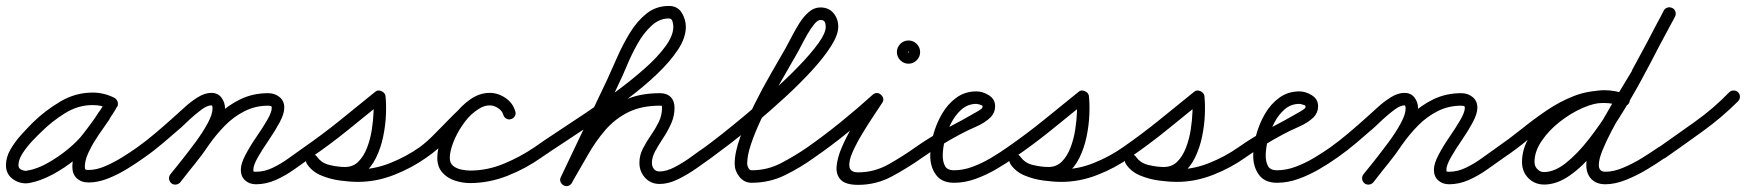

<svg xmlns="http://www.w3.org/2000/svg" viewBox="-28 -589 5865 645"><path d="M357 -260Q364 -256 367 -247.5Q370 -239 366 -231Q362 -224 353.5 -221Q345 -218 337 -222Q324 -230 312 -233Q300 -236 283 -236Q234 -236 190 -208.5Q146 -181 113 -148Q100 -136 81.5 -116.5Q63 -97 48.5 -75Q34 -53 34 -34Q34 -24 42.5 -19.5Q51 -15 60 -15Q62 -15 64 -16Q96 -21 132.5 -41.5Q169 -62 201 -88.5Q233 -115 252 -140Q273 -167 292 -194Q311 -221 328 -250Q333 -259 341 -260.5Q349 -262 356 -259Q363 -255 366 -247.5Q369 -240 365 -231Q359 -218 351 -207Q351 -207 352 -208Q352 -208 352 -208Q349 -204 346 -199.5Q343 -195 340 -190Q340 -190 341 -190Q341 -190 341 -190Q329 -172 316 -154Q303 -136 292 -118Q292 -118 292 -118Q292 -118 292 -118Q280 -100 268.5 -75Q257 -50 257 -29Q257 -21 259.5 -19.5Q262 -18 270 -18Q296 -18 326 -31Q356 -44 384 -61.5Q412 -79 433 -94Q440 -99 448.5 -97.5Q457 -96 462 -89Q467 -82 465.5 -73.5Q464 -65 457 -60Q432 -42 400.5 -22.5Q369 -3 335 10.5Q301 24 270 24Q245 24 230 10Q215 -4 215 -29Q215 -57 228 -87Q241 -117 256 -140Q256 -140 256 -140Q256 -140 256 -140Q268 -159 280.5 -177Q293 -195 305 -214Q305 -214 305 -214Q306 -214 306 -214Q308 -218 311 -222Q314 -226 316 -230Q316 -230 316 -230Q317 -231 317 -231Q322 -239 327 -249Q332 -258 340 -259.5Q348 -261 355 -258Q362 -254 365.5 -246.5Q369 -239 364 -230Q347 -199 327 -170.5Q307 -142 286 -114Q263 -85 226.5 -55Q190 -25 149 -3Q108 19 70 26Q65 27 60 27Q33 27 12.5 10.5Q-8 -6 -8 -34Q-8 -61 7.5 -87.5Q23 -114 44.5 -137.5Q66 -161 83 -178Q123 -217 174 -247.5Q225 -278 283 -278Q322 -278 357 -260Q357 -260 357 -260Q357 -260 357 -260Z M428 -65Q423 -72 424.5 -80.5Q426 -89 433 -94Q465 -117 495 -142.5Q525 -168 554 -194Q569 -207 590.5 -227Q612 -247 636 -262Q660 -277 682 -277Q704 -277 716 -261Q728 -245 728 -224Q728 -199 711 -165Q694 -131 669 -96Q644 -61 619 -29.5Q594 2 578 23Q578 23 578 23Q578 23 578 23Q572 30 563.5 31Q555 32 548 27Q541 21 540 12.5Q539 4 544 -3Q558 -20 581 -49Q604 -78 628.5 -111Q653 -144 669.5 -174.5Q686 -205 686 -224Q686 -227 685.5 -231Q685 -235 682 -235Q668 -235 648.5 -220.5Q629 -206 610 -188.5Q591 -171 582 -162Q552 -136 521 -109.5Q490 -83 457 -60Q450 -55 441.5 -56.5Q433 -58 428 -65ZM577 23Q572 30 563.5 31Q555 32 548 26Q541 21 540 12.5Q539 4 545 -3Q569 -34 593.5 -64.5Q618 -95 641 -128Q668 -168 702.5 -201.5Q737 -235 779.5 -255.5Q822 -276 873 -276Q895 -276 911 -263Q927 -250 927 -227Q927 -207 911.5 -178Q896 -149 875 -118.5Q854 -88 838.5 -61Q823 -34 823 -19Q823 -13 824.5 -12.5Q826 -12 832 -12Q861 -12 889.5 -26Q918 -40 944 -59Q970 -78 993 -94Q1000 -99 1008.5 -97.5Q1017 -96 1022 -89Q1027 -82 1025.5 -73.5Q1024 -65 1017 -60Q990 -41 960.5 -20Q931 1 898.5 15.5Q866 30 832 30Q810 30 795.5 17Q781 4 781 -19Q781 -39 796.5 -68.5Q812 -98 833 -128.5Q854 -159 869.5 -185.5Q885 -212 885 -227Q885 -232 881 -233Q877 -234 873 -234Q830 -234 793.5 -215.5Q757 -197 728 -167.5Q699 -138 675 -104Q653 -71 627.5 -39.5Q602 -8 577 23Q577 23 577 23Q577 23 577 23Z M988 -65Q983 -72 984.5 -80.5Q986 -89 993 -94Q1055 -137 1114.5 -185Q1174 -233 1233 -281Q1241 -288 1253 -283Q1265 -278 1267 -267Q1270 -240 1268.5 -203.5Q1267 -167 1259 -129Q1251 -91 1235 -58.5Q1219 -26 1193.5 -6Q1168 14 1131 14Q1097 14 1061 3.5Q1025 -7 1004 -37Q998 -46 1000 -54Q1002 -62 1009 -66Q1015 -71 1023.5 -70.5Q1032 -70 1038 -61Q1051 -43 1076 -34.5Q1101 -26 1128.5 -23Q1156 -20 1175 -20Q1230 -20 1283.5 -41.5Q1337 -63 1381 -94Q1388 -99 1396.5 -97.5Q1405 -96 1410 -89Q1415 -82 1413.5 -73.5Q1412 -65 1405 -60Q1356 -25 1296 -1.5Q1236 22 1175 22Q1148 22 1114.5 17.5Q1081 13 1051 0.5Q1021 -12 1004 -37Q998 -46 1000 -54Q1002 -62 1009 -66Q1015 -71 1023.5 -70.5Q1032 -70 1038 -61Q1052 -41 1080 -34.5Q1108 -28 1131 -28Q1158 -28 1176 -46Q1194 -64 1205 -92.5Q1216 -121 1221 -153Q1226 -185 1227 -214Q1228 -243 1225 -262Q1224 -267 1231 -267Q1238 -267 1246 -264Q1253 -261 1258.5 -256.5Q1264 -252 1259 -248Q1200 -200 1140 -151.5Q1080 -103 1017 -60Q1010 -55 1001.5 -56.5Q993 -58 988 -65Z M1376 -65Q1371 -72 1372.5 -80.5Q1374 -89 1381 -94Q1406 -112 1435 -142Q1464 -172 1495 -203Q1526 -234 1557 -255.5Q1588 -277 1617 -277Q1645 -277 1670 -259.5Q1695 -242 1703 -215Q1706 -207 1701.5 -199Q1697 -191 1689 -189Q1681 -186 1673 -190.5Q1665 -195 1663 -203Q1659 -217 1645 -226Q1631 -235 1617 -235Q1598 -235 1578.5 -222Q1559 -209 1540.5 -190Q1522 -171 1506 -151.5Q1490 -132 1477 -120Q1460 -104 1442 -88.5Q1424 -73 1405 -60Q1398 -55 1389.5 -56.5Q1381 -58 1376 -65ZM1689 -189Q1681 -186 1673 -190.5Q1665 -195 1663 -203Q1659 -217 1645 -226Q1631 -235 1617 -235Q1592 -235 1568.5 -216Q1545 -197 1525.5 -168.5Q1506 -140 1494.5 -110Q1483 -80 1483 -59Q1483 -41 1494 -32Q1505 -23 1521 -19.5Q1537 -16 1551 -16Q1609 -16 1664.5 -39Q1720 -62 1767 -94Q1774 -99 1782.5 -97.5Q1791 -96 1796 -89Q1801 -82 1799.5 -73.5Q1798 -65 1791 -60Q1739 -23 1677 1.5Q1615 26 1551 26Q1525 26 1499.5 17.5Q1474 9 1457.5 -10Q1441 -29 1441 -59Q1441 -89 1455.5 -126.5Q1470 -164 1495 -198.5Q1520 -233 1551.5 -255Q1583 -277 1617 -277Q1645 -277 1670 -260Q1695 -243 1703 -215Q1706 -207 1701.5 -199Q1697 -191 1689 -189Z M1762 -65Q1757 -72 1758.5 -80.5Q1760 -89 1767 -94Q1795 -114 1840 -143.5Q1885 -173 1938 -208.5Q1991 -244 2043 -282.5Q2095 -321 2138.5 -359.5Q2182 -398 2208 -434Q2234 -470 2234 -499Q2234 -505 2231.5 -516Q2229 -527 2219 -527Q2187 -527 2160.5 -502.5Q2134 -478 2113.5 -441.5Q2093 -405 2077.5 -367.5Q2062 -330 2049 -304Q2049 -304 2049 -304Q2049 -304 2049 -304Q2049 -304 2049 -304Q2049 -304 2049 -304Q2011 -222 1972 -140Q1933 -58 1894 24Q1894 24 1894 24Q1894 24 1894 24Q1890 32 1882 35Q1874 38 1866 34Q1858 30 1855 22Q1852 14 1856 6Q1895 -76 1934 -158Q1973 -240 2012 -322Q2012 -322 2012 -322Q2012 -322 2012 -322Q2012 -322 2012 -322Q2012 -322 2012 -322Q2027 -355 2045.5 -397Q2064 -439 2088 -478.5Q2112 -518 2144 -543.5Q2176 -569 2219 -569Q2248 -569 2262 -546.5Q2276 -524 2276 -499Q2276 -462 2249.5 -422Q2223 -382 2179 -340Q2135 -298 2081.5 -258Q2028 -218 1973 -181Q1918 -144 1870.5 -113Q1823 -82 1791 -60Q1784 -55 1775.5 -56.5Q1767 -58 1762 -65ZM1893 25Q1889 33 1880.5 35.5Q1872 38 1865 33Q1857 29 1854.5 20.5Q1852 12 1857 5Q1886 -48 1916 -98Q1946 -148 1982.5 -188Q2019 -228 2069 -252Q2119 -276 2189 -276Q2212 -276 2225 -263Q2238 -250 2238 -227Q2238 -199 2226.5 -173.5Q2215 -148 2200 -125.5Q2185 -103 2173.5 -82Q2162 -61 2162 -42Q2162 -30 2168.5 -21.5Q2175 -13 2188 -13Q2211 -13 2239.5 -28Q2268 -43 2294.5 -62.5Q2321 -82 2339 -94Q2339 -94 2339 -94Q2339 -94 2339 -94Q2346 -99 2354.5 -97.5Q2363 -96 2368 -89Q2373 -82 2371.5 -73.5Q2370 -65 2363 -60Q2341 -44 2311 -23Q2281 -2 2249 13.5Q2217 29 2188 29Q2158 29 2139 8Q2120 -13 2120 -42Q2120 -67 2131.5 -89.5Q2143 -112 2158 -133.5Q2173 -155 2184.5 -178Q2196 -201 2196 -227Q2196 -233 2195.5 -233.5Q2195 -234 2189 -234Q2126 -234 2081.5 -211.5Q2037 -189 2004.5 -151Q1972 -113 1946 -67Q1920 -21 1893 25Q1893 25 1893 25Q1893 25 1893 25Z M2363 -60Q2356 -55 2347.5 -56.5Q2339 -58 2334 -65Q2329 -72 2330.5 -80.5Q2332 -89 2339 -94Q2357 -107 2394 -136Q2431 -165 2477 -203.5Q2523 -242 2570 -284.5Q2617 -327 2657 -368.5Q2697 -410 2721.5 -444Q2746 -478 2746 -499Q2746 -509 2742.5 -515.5Q2739 -522 2728 -522Q2719 -522 2707.5 -508Q2696 -494 2684.5 -474Q2673 -454 2663 -434.5Q2653 -415 2647 -405Q2633 -380 2612 -344Q2591 -308 2568.5 -266.5Q2546 -225 2526.5 -183Q2507 -141 2494.5 -103.5Q2482 -66 2482 -39Q2482 -33 2486 -25Q2490 -17 2497 -17Q2550 -17 2596 -41Q2642 -65 2684 -94Q2691 -99 2699.5 -97.5Q2708 -96 2713 -89Q2718 -82 2716.5 -73.5Q2715 -65 2708 -60Q2661 -26 2609 -0.5Q2557 25 2497 25Q2472 25 2456 5Q2440 -15 2440 -39Q2440 -77 2459 -129Q2478 -181 2505.5 -236.5Q2533 -292 2562 -342Q2591 -392 2611 -427Q2620 -443 2632 -466.5Q2644 -490 2658 -512Q2672 -534 2689.5 -549Q2707 -564 2728 -564Q2756 -564 2772 -545Q2788 -526 2788 -499Q2788 -472 2763.5 -433.5Q2739 -395 2698.5 -351Q2658 -307 2609.5 -262.5Q2561 -218 2513 -177.5Q2465 -137 2425 -106.5Q2385 -76 2363 -60Q2363 -60 2363 -60Q2363 -60 2363 -60Z M2708 -60Q2701 -55 2692.5 -56.5Q2684 -58 2679 -65Q2674 -72 2675.5 -80.5Q2677 -89 2684 -94Q2741 -134 2796.5 -179Q2852 -224 2904 -271Q2911 -277 2918.5 -276.5Q2926 -276 2931 -271Q2937 -266 2939 -259Q2941 -252 2936 -244Q2927 -230 2908.5 -202.5Q2890 -175 2870 -142Q2850 -109 2836.5 -79Q2823 -49 2825.5 -29.5Q2828 -10 2855 -10Q2909 -10 2957 -37Q3005 -64 3047 -94Q3047 -94 3047 -94Q3047 -94 3047 -94Q3054 -99 3062.5 -97.5Q3071 -96 3076 -89Q3081 -82 3079.5 -73.5Q3078 -65 3071 -60Q3023 -26 2969.5 3Q2916 32 2855 32Q2813 32 2796.5 15Q2780 -2 2782.5 -30.5Q2785 -59 2799.5 -93Q2814 -127 2833.5 -160.5Q2853 -194 2871.5 -222Q2890 -250 2900 -266Q2905 -274 2913 -273Q2921 -272 2927 -266Q2934 -261 2936.5 -253Q2939 -245 2932 -239Q2879 -192 2822.5 -146Q2766 -100 2708 -60Q2708 -60 2708 -60Q2708 -60 2708 -60ZM3021 -414Q3021 -415 3023 -413Q3025 -411 3024 -411Q3023 -411 3025 -413Q3027 -415 3027 -414Q3027 -413 3025 -415Q3023 -417 3024 -417Q3025 -417 3023 -415Q3021 -413 3021 -414ZM2985 -414Q2985 -430 2996.5 -441.5Q3008 -453 3024 -453Q3040 -453 3051.5 -441.5Q3063 -430 3063 -414Q3063 -398 3051.5 -386.5Q3040 -375 3024 -375Q3008 -375 2996.5 -386.5Q2985 -398 2985 -414Z M3071 -60Q3064 -55 3055.5 -56.5Q3047 -58 3042 -65Q3037 -72 3038.5 -80.5Q3040 -89 3047 -94Q3098 -130 3151.5 -157.5Q3205 -185 3258 -216Q3262 -219 3267.5 -222.5Q3273 -226 3273 -232Q3273 -235 3264 -237.5Q3255 -240 3252 -240Q3224 -240 3203 -222Q3182 -204 3167.5 -176Q3153 -148 3146 -118.5Q3139 -89 3139 -66Q3139 -46 3146.5 -31.5Q3154 -17 3177 -17Q3208 -17 3240 -29Q3272 -41 3302 -59Q3332 -77 3356 -94Q3356 -94 3356 -94Q3356 -94 3356 -94Q3363 -99 3371.5 -97.5Q3380 -96 3385 -89Q3390 -82 3388.5 -73.5Q3387 -65 3380 -60Q3352 -40 3318.5 -20.5Q3285 -1 3249 12Q3213 25 3177 25Q3136 25 3116.5 -1.5Q3097 -28 3097 -66Q3097 -98 3107 -135.5Q3117 -173 3136.5 -206.5Q3156 -240 3185 -261Q3214 -282 3252 -282Q3273 -282 3294 -269Q3315 -256 3315 -232Q3315 -211 3300 -195Q3280 -176 3250 -163Q3220 -150 3196 -137Q3164 -120 3132.5 -100.5Q3101 -81 3071 -60Q3071 -60 3071 -60Q3071 -60 3071 -60Z M3351 -65Q3346 -72 3347.5 -80.5Q3349 -89 3356 -94Q3418 -137 3477.5 -185Q3537 -233 3596 -281Q3604 -288 3616 -283Q3628 -278 3630 -267Q3633 -240 3631.5 -203.5Q3630 -167 3622 -129Q3614 -91 3598 -58.5Q3582 -26 3556.5 -6Q3531 14 3494 14Q3460 14 3424 3.5Q3388 -7 3367 -37Q3361 -46 3363 -54Q3365 -62 3372 -66Q3378 -71 3386.5 -70.5Q3395 -70 3401 -61Q3414 -43 3439 -34.5Q3464 -26 3491.5 -23Q3519 -20 3538 -20Q3593 -20 3646.5 -41.5Q3700 -63 3744 -94Q3751 -99 3759.5 -97.5Q3768 -96 3773 -89Q3778 -82 3776.5 -73.5Q3775 -65 3768 -60Q3719 -25 3659 -1.5Q3599 22 3538 22Q3511 22 3477.5 17.5Q3444 13 3414 0.5Q3384 -12 3367 -37Q3361 -46 3363 -54Q3365 -62 3372 -66Q3378 -71 3386.5 -70.5Q3395 -70 3401 -61Q3415 -41 3443 -34.5Q3471 -28 3494 -28Q3521 -28 3539 -46Q3557 -64 3568 -92.5Q3579 -121 3584 -153Q3589 -185 3590 -214Q3591 -243 3588 -262Q3587 -267 3594 -267Q3601 -267 3609 -264Q3616 -261 3621.5 -256.5Q3627 -252 3622 -248Q3563 -200 3503 -151.5Q3443 -103 3380 -60Q3373 -55 3364.5 -56.5Q3356 -58 3351 -65Z M3739 -65Q3734 -72 3735.5 -80.5Q3737 -89 3744 -94Q3806 -137 3865.5 -185Q3925 -233 3984 -281Q3992 -288 4004 -283Q4016 -278 4018 -267Q4021 -240 4019.5 -203.5Q4018 -167 4010 -129Q4002 -91 3986 -58.5Q3970 -26 3944.5 -6Q3919 14 3882 14Q3848 14 3812 3.5Q3776 -7 3755 -37Q3749 -46 3751 -54Q3753 -62 3760 -66Q3766 -71 3774.5 -70.5Q3783 -70 3789 -61Q3802 -43 3827 -34.5Q3852 -26 3879.5 -23Q3907 -20 3926 -20Q3981 -20 4034.5 -41.5Q4088 -63 4132 -94Q4139 -99 4147.5 -97.5Q4156 -96 4161 -89Q4166 -82 4164.5 -73.5Q4163 -65 4156 -60Q4107 -25 4047 -1.5Q3987 22 3926 22Q3899 22 3865.5 17.5Q3832 13 3802 0.5Q3772 -12 3755 -37Q3749 -46 3751 -54Q3753 -62 3760 -66Q3766 -71 3774.5 -70.5Q3783 -70 3789 -61Q3803 -41 3831 -34.5Q3859 -28 3882 -28Q3909 -28 3927 -46Q3945 -64 3956 -92.5Q3967 -121 3972 -153Q3977 -185 3978 -214Q3979 -243 3976 -262Q3975 -267 3982 -267Q3989 -267 3997 -264Q4004 -261 4009.5 -256.5Q4015 -252 4010 -248Q3951 -200 3891 -151.5Q3831 -103 3768 -60Q3761 -55 3752.5 -56.5Q3744 -58 3739 -65Z M4156 -60Q4149 -55 4140.5 -56.5Q4132 -58 4127 -65Q4122 -72 4123.5 -80.5Q4125 -89 4132 -94Q4183 -130 4236.5 -157.5Q4290 -185 4343 -216Q4347 -219 4352.5 -222.5Q4358 -226 4358 -232Q4358 -235 4349 -237.5Q4340 -240 4337 -240Q4309 -240 4288 -222Q4267 -204 4252.5 -176Q4238 -148 4231 -118.5Q4224 -89 4224 -66Q4224 -46 4231.5 -31.5Q4239 -17 4262 -17Q4293 -17 4325 -29Q4357 -41 4387 -59Q4417 -77 4441 -94Q4441 -94 4441 -94Q4441 -94 4441 -94Q4448 -99 4456.5 -97.5Q4465 -96 4470 -89Q4475 -82 4473.5 -73.5Q4472 -65 4465 -60Q4437 -40 4403.5 -20.5Q4370 -1 4334 12Q4298 25 4262 25Q4221 25 4201.5 -1.5Q4182 -28 4182 -66Q4182 -98 4192 -135.5Q4202 -173 4221.5 -206.5Q4241 -240 4270 -261Q4299 -282 4337 -282Q4358 -282 4379 -269Q4400 -256 4400 -232Q4400 -211 4385 -195Q4365 -176 4335 -163Q4305 -150 4281 -137Q4249 -120 4217.5 -100.5Q4186 -81 4156 -60Q4156 -60 4156 -60Q4156 -60 4156 -60Z M4436 -65Q4431 -72 4432.5 -80.5Q4434 -89 4441 -94Q4473 -117 4503 -142.5Q4533 -168 4562 -194Q4577 -207 4598.5 -227Q4620 -247 4644 -262Q4668 -277 4690 -277Q4712 -277 4724 -261Q4736 -245 4736 -224Q4736 -199 4719 -165Q4702 -131 4677 -96Q4652 -61 4627 -29.5Q4602 2 4586 23Q4586 23 4586 23Q4586 23 4586 23Q4580 30 4571.5 31Q4563 32 4556 27Q4549 21 4548 12.5Q4547 4 4552 -3Q4566 -20 4589 -49Q4612 -78 4636.5 -111Q4661 -144 4677.5 -174.5Q4694 -205 4694 -224Q4694 -227 4693.5 -231Q4693 -235 4690 -235Q4676 -235 4656.5 -220.5Q4637 -206 4618 -188.5Q4599 -171 4590 -162Q4560 -136 4529 -109.5Q4498 -83 4465 -60Q4458 -55 4449.5 -56.5Q4441 -58 4436 -65ZM4585 23Q4580 30 4571.5 31Q4563 32 4556 26Q4549 21 4548 12.5Q4547 4 4553 -3Q4577 -34 4601.5 -64.5Q4626 -95 4649 -128Q4676 -168 4710.5 -201.5Q4745 -235 4787.5 -255.5Q4830 -276 4881 -276Q4903 -276 4919 -263Q4935 -250 4935 -227Q4935 -207 4919.5 -178Q4904 -149 4883 -118.5Q4862 -88 4846.5 -61Q4831 -34 4831 -19Q4831 -13 4832.5 -12.5Q4834 -12 4840 -12Q4869 -12 4897.5 -26Q4926 -40 4952 -59Q4978 -78 5001 -94Q5008 -99 5016.5 -97.5Q5025 -96 5030 -89Q5035 -82 5033.5 -73.5Q5032 -65 5025 -60Q4998 -41 4968.5 -20Q4939 1 4906.5 15.5Q4874 30 4840 30Q4818 30 4803.5 17Q4789 4 4789 -19Q4789 -39 4804.5 -68.5Q4820 -98 4841 -128.5Q4862 -159 4877.5 -185.5Q4893 -212 4893 -227Q4893 -232 4889 -233Q4885 -234 4881 -234Q4838 -234 4801.5 -215.5Q4765 -197 4736 -167.5Q4707 -138 4683 -104Q4661 -71 4635.5 -39.5Q4610 -8 4585 23Q4585 23 4585 23Q4585 23 4585 23Z M5025 -60Q5018 -55 5009.5 -56.5Q5001 -58 4996 -65Q4991 -72 4992.5 -80.5Q4994 -89 5001 -94Q5043 -123 5084 -156Q5125 -189 5168.5 -218.5Q5212 -248 5259.5 -266.5Q5307 -285 5362 -285Q5380 -285 5397.5 -281.5Q5415 -278 5432 -273Q5441 -270 5445 -262.5Q5449 -255 5446 -247Q5443 -238 5435.5 -234Q5428 -230 5420 -233Q5406 -237 5391.5 -240Q5377 -243 5362 -243Q5311 -243 5266.5 -225Q5222 -207 5181.5 -178.5Q5141 -150 5102.5 -118Q5064 -86 5025 -60Q5025 -60 5025 -60Q5025 -60 5025 -60ZM5433 -273Q5441 -270 5445 -262Q5449 -254 5446 -246Q5443 -238 5435 -234Q5427 -230 5419 -233Q5404 -239 5391 -241.5Q5378 -244 5362 -244Q5329 -244 5289 -226.5Q5249 -209 5212 -180Q5175 -151 5151 -115.5Q5127 -80 5127 -45Q5127 -27 5141 -17Q5148 -11 5159 -11Q5194 -11 5232.5 -41.5Q5271 -72 5310 -122Q5349 -172 5386 -232Q5423 -292 5456 -353.5Q5489 -415 5516 -467.5Q5543 -520 5562 -553Q5566 -561 5574.5 -563.5Q5583 -566 5590 -561Q5598 -557 5600.5 -548.5Q5603 -540 5598 -533Q5577 -495 5548.5 -439Q5520 -383 5485.5 -319.5Q5451 -256 5412 -194Q5373 -132 5331 -81Q5289 -30 5245.5 0.5Q5202 31 5159 31Q5134 31 5115 17Q5085 -6 5085 -45Q5085 -90 5112 -133Q5139 -176 5182 -210.5Q5225 -245 5272.5 -265.5Q5320 -286 5362 -286Q5397 -286 5433 -273Q5433 -273 5433 -273Q5433 -273 5433 -273ZM5561 -553Q5565 -561 5573.5 -563.5Q5582 -566 5590 -562Q5598 -558 5600.5 -549.5Q5603 -541 5599 -533Q5572 -483 5545 -432.5Q5518 -382 5491 -332Q5491 -332 5491 -332Q5491 -332 5491 -332Q5480 -312 5461.5 -281.5Q5443 -251 5422.5 -215.5Q5402 -180 5384 -145.5Q5366 -111 5354.5 -82Q5343 -53 5343 -35Q5343 -12 5365 -12Q5393 -12 5426 -26Q5459 -40 5489.5 -59Q5520 -78 5543 -94Q5550 -99 5558.5 -97.5Q5567 -96 5572 -89Q5577 -82 5575.5 -73.5Q5574 -65 5567 -60Q5540 -41 5506 -20.5Q5472 0 5435 15Q5398 30 5365 30Q5335 30 5318 12.5Q5301 -5 5301 -35Q5301 -65 5318 -106.5Q5335 -148 5361 -194Q5387 -240 5412.5 -281.5Q5438 -323 5455 -352Q5455 -352 5454 -352Q5454 -352 5454 -352Q5481 -402 5508 -452Q5535 -502 5561 -553Q5561 -553 5561 -553Q5561 -553 5561 -553Z M5538 -63Q5533 -71 5534.5 -79.5Q5536 -88 5543 -93Q5604 -136 5666.5 -180.5Q5729 -225 5781 -279Q5781 -279 5781 -279Q5781 -279 5781 -279Q5787 -285 5796 -285Q5805 -285 5811 -279Q5817 -273 5817 -264Q5817 -255 5811 -249Q5757 -195 5693.5 -149Q5630 -103 5567 -59Q5560 -54 5551.5 -55Q5543 -56 5538 -63Z"/></svg>

Font: FRB American Cursive Medium
Style: Italic
Weight: 500
Italic angle: -25°
Version: Version 2.0;Modular Font Editor K font №1